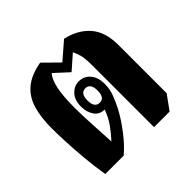

<svg xmlns="http://www.w3.org/2000/svg" viewBox="-145 -709 863 863"><g transform="rotate(-45 286.5 -277.5)"><path d="M372 6V-383Q372 -432 366 -453Q360 -474 352 -490L286 -432H283L219 -491Q181 -453 181 -310Q181 -262 184.5 -201Q188 -140 191 -84Q215 -110 236.5 -140Q258 -170 271 -207H270Q239 -207 222 -231.5Q205 -256 205 -292Q205 -333 227 -356Q249 -379 278 -379Q311 -379 332 -354.5Q353 -330 353 -288Q353 -255 341.5 -225Q330 -195 316 -168Q293 -124 256.5 -76.5Q220 -29 185 0H68Q58 -61 52.5 -122.5Q47 -184 45 -235.5Q43 -287 43 -317Q43 -385 58 -435.5Q73 -486 110.5 -517.5Q148 -549 215 -561L286 -491L367 -561Q438 -545 479 -498.5Q520 -452 520 -368V-62L471 6ZM278 -244Q309 -244 309 -290Q309 -336 277 -336Q245 -336 245 -290Q245 -244 278 -244Z"/></g></svg>

Font: Noto Serif Thai ExtraCondensed Black
Style: Regular
Weight: 900
Width: 2
Designer: Monotype Design Team
Foundry: Monotype Imaging Inc.
Version: Version 2.002; ttfautohint (v1.8.4.7-5d5b)